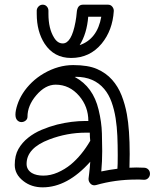

<svg xmlns="http://www.w3.org/2000/svg" viewBox="-20 -781 670 832"><path d="M371.1 -170.9Q369.1 -187.5 369.1 -206.1H351.1Q271 -206.1 193.8 -176.8Q95.2 -139.6 95.2 -70.8Q95.2 -45.4 118.2 -31.2Q137.2 -20 168 -20Q198.7 -20 229.7 -33.4Q260.7 -46.9 287.1 -68.4Q334 -107.4 371.1 -170.9ZM488.8 -49.8Q490.2 -64.5 490.2 -108.4Q490.2 -152.3 488.5 -192.1Q486.8 -231.9 481 -269Q475.1 -306.2 463.4 -338.9Q451.7 -371.6 431.6 -395.5Q387.2 -448.2 308.1 -448.2Q306.6 -448.2 305.7 -447.5Q304.7 -446.8 303.2 -446.8H305.2Q383.8 -404.3 407.2 -305.7Q420.4 -251.5 421.6 -202.9Q422.9 -154.3 422.9 -126.5Q422.9 -82.5 418.9 -38.1Q454.1 -45.4 488.8 -49.8ZM570.8 -55.2 606 -54.2Q616.7 -53.2 623.3 -45.9Q629.9 -38.6 629.9 -28.1Q629.9 -17.6 622.8 -9.8Q615.7 -2 605 -2H603Q594.7 -2.9 585.9 -2.9H568.8Q479.5 -2.9 396 21L389.2 22Q377.9 22 370.8 13.4Q363.8 4.9 363.8 -3.9V-7.8Q363.8 -8.8 366.2 -27.6Q368.7 -46.4 371.1 -80.1Q272 30.8 165 30.8Q115.7 30.8 81.1 3.4Q43.9 -25.4 43.9 -66.4Q43.9 -107.4 59.8 -135.3Q75.7 -163.1 101.6 -183.8Q127.4 -204.6 160.4 -218.5Q193.4 -232.4 227.5 -241.2Q291 -256.8 351.1 -256.8H362.8Q362.8 -318.8 323.2 -365.2Q281.2 -414.1 221.2 -414.1Q176.3 -414.1 137.2 -368.2Q99.1 -323.7 99.1 -274.9Q99.1 -265.1 91.1 -258.5Q83 -252 72.8 -252Q62.5 -252 54.7 -260Q46.9 -268.1 46.9 -284.7Q46.9 -301.3 55.2 -326.9Q63.5 -352.5 79.3 -377.2Q95.2 -401.9 117.9 -423.8Q140.6 -445.8 169.9 -462.9Q232.4 -499 297.1 -499Q361.8 -499 400.6 -481.9Q439.5 -464.8 465.6 -435.5Q491.7 -406.2 506.8 -367.7Q522 -329.1 529.8 -286.1Q542 -218.8 542 -113.8L541 -54.2ZM362.3 -708.5Q356.4 -635.3 325.2 -585.4Q401.9 -611.8 418.9 -708.5ZM473.1 -733.4Q467.8 -649.4 420.4 -591.8Q369.1 -529.8 288.1 -529.8Q213.9 -529.8 173.3 -591.8Q139.2 -644.5 139.2 -720.7V-736.3Q140.1 -746.1 147.5 -753.4Q154.8 -760.7 165.3 -760.7Q175.8 -760.7 182.9 -752.9Q189.9 -745.1 189.9 -734.4V-720.7Q189.9 -656.7 214.4 -617.7Q229.5 -592.8 252 -592.8Q290 -592.8 307.1 -686Q311 -707 312.5 -726.6Q314.9 -760.7 339.4 -760.7H448.2Q459.5 -760.7 466.3 -752.4Q473.1 -744.1 473.1 -734.4Z"/></svg>

Font: Ribeye Marrow
Style: Regular
Weight: 400
Designer: Astigmatic (AOETI)
Foundry: Astigmatic (AOETI)
Version: Version 1.000